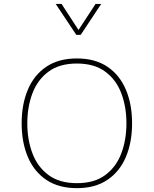

<svg xmlns="http://www.w3.org/2000/svg" viewBox="-20 -953 783 978"><path d="M263.7 -933.1H293.5L379.9 -800.3L466.8 -933.1H495.6L391.1 -775.4H368.7ZM371.6 -655.3Q464.8 -655.3 527.3 -613Q589.8 -570.8 621.3 -496.1Q652.8 -421.4 652.8 -324.7Q652.8 -228 621.3 -153.6Q589.8 -79.1 527.3 -36.9Q464.8 5.4 371.6 5.4Q278.3 5.4 215.8 -36.9Q153.3 -79.1 121.8 -153.6Q90.3 -228 90.3 -324.7Q90.3 -421.4 121.8 -496.1Q153.3 -570.8 215.8 -613Q278.3 -655.3 371.6 -655.3ZM371.6 -629.4Q282.7 -629.4 227.1 -588.1Q171.4 -546.9 145.3 -477.8Q119.1 -408.7 119.1 -324.7Q119.1 -240.7 145.3 -171.6Q171.4 -102.5 227.3 -61.3Q283.2 -20 371.6 -20Q460.4 -20 516.1 -61.3Q571.8 -102.5 597.9 -171.6Q624 -240.7 624 -324.7Q624 -408.7 597.9 -477.8Q571.8 -546.9 516.1 -588.1Q460.4 -629.4 371.6 -629.4Z"/></svg>

Font: Estedad-FD Thin
Style: Regular
Weight: 100
Designer: Amin Abedi
Version: Version 7.3